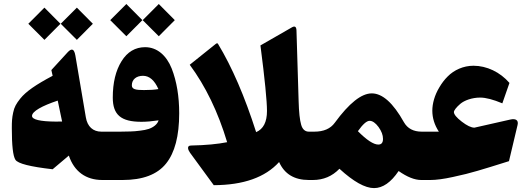

<svg xmlns="http://www.w3.org/2000/svg" viewBox="-20 -900 2636 960"><path d="M283.7 -781.2 364.3 -700.7 444.3 -781.2 364.3 -861.8ZM121.6 -781.2 202.1 -700.7 282.2 -781.2 202.1 -861.8ZM259.8 -292C180.2 -292.5 140.1 -302.2 140.1 -320.3C140.1 -343.3 190.9 -371.1 268.6 -397L290.5 -292.5C283.2 -292 272.9 -292 259.8 -292ZM501 0C509.3 0 513.2 -27.8 513.2 -83.5V-147.9C513.2 -210.4 509.3 -241.7 501 -241.7H486.8C445.3 -241.7 417 -266.6 409.2 -313.5L356.9 -622.1C353.5 -642.1 347.7 -651.9 338.9 -651.9C333.5 -651.9 326.7 -647.5 318.8 -639.2L236.8 -549.8L243.2 -521C160.2 -477.1 109.4 -442.4 81.1 -406.7C61.5 -381.8 51.3 -364.7 45.9 -337.4C40 -310.1 39.1 -292.5 39.1 -258.8C39.1 -172.4 44.9 -120.1 57.1 -101.1C69.3 -82 131.3 -66.4 243.2 -53.7L324.2 -122.1C351.1 -42 409.7 0 491.7 0Z M693.4 -799.3 773.9 -718.8 854 -799.3 773.9 -879.9ZM531.2 -799.3 611.8 -718.8 691.9 -799.3 611.8 -879.9ZM491.2 -241.7C476.6 -241.7 469.2 -210.4 469.2 -147.9V-83.5C469.2 -27.8 476.6 0 491.2 0H592.8C693.8 0 766.1 -27.3 810.1 -82C854 -136.2 876 -220.2 876 -333.5C876 -417 863.8 -492.7 838.4 -557.6C812.5 -622.6 765.6 -664.1 705.6 -664.1C656.2 -664.1 616.7 -640.6 587.9 -594.2C558.6 -547.4 543.9 -486.8 543.9 -412.1C543.9 -325.7 585 -291 687 -291C711.9 -291 740.7 -293.5 772.9 -298.3C767.1 -278.3 746.6 -263.2 723.6 -255.4C711.9 -251.5 697.3 -248.5 679.7 -246.6C662.1 -244.1 646.5 -243.2 632.3 -242.7C618.2 -242.2 601.1 -241.7 581.1 -241.7ZM699.7 -449.7C658.2 -449.7 639.2 -453.6 639.2 -473.6C639.2 -502.9 662.1 -521 694.8 -521C726.6 -521 752.4 -499 772 -454.6C752.9 -451.2 729 -449.7 699.7 -449.7Z M1260.7 -239.3C1203.6 -418 1140.1 -564.9 1070.3 -680.2C1067.9 -684.6 1064.5 -684.6 1059.1 -680.7L928.7 -576.2C1007.8 -469.2 1070.3 -340.3 1115.7 -189C1068.8 -179.7 1008.8 -173.8 935.5 -172.4C912.6 -172.4 919.4 -151.4 930.2 -136.2L1048.8 25.9C1197.3 25.4 1306.2 -13.2 1375.5 -89.8C1402.3 -29.8 1451.7 0 1524.4 0H1538.6C1546.9 0 1550.8 -27.8 1550.8 -83.5V-147.9C1550.8 -210.4 1546.9 -241.7 1538.6 -241.7H1524.4C1505.4 -241.7 1492.2 -253.4 1485.8 -276.4C1479 -299.3 1474.6 -338.9 1473.1 -395L1462.4 -747.1C1461.9 -766.1 1454.6 -771.5 1440.4 -763.7L1282.2 -672.9C1304.2 -503.4 1314.9 -394 1314.9 -345.2C1314.9 -290 1296.9 -254.9 1260.7 -239.3Z M1769.5 -244.1C1793.9 -278.8 1813.5 -295.9 1828.1 -295.9C1842.3 -295.9 1857.4 -285.6 1872.6 -265.1C1887.7 -244.1 1895 -224.6 1895 -205.6C1895 -186.5 1887.2 -177.2 1871.6 -177.2C1847.7 -177.2 1813.5 -199.7 1769.5 -244.1ZM1533.7 -241.7C1515.6 -241.7 1506.8 -210.4 1506.8 -147.9V-83.5C1506.8 -27.8 1515.6 0 1533.7 0H1544.4C1596.7 0 1641.1 -18.6 1677.2 -56.2C1747.6 8.3 1805.2 40.5 1850.1 40.5C1893.6 40.5 1934.6 12.2 1973.1 -44.9C2015.6 -15.1 2053.2 0 2085.9 0H2097.7C2106 0 2109.9 -27.8 2109.9 -83.5V-147.9C2109.9 -210.4 2106 -241.7 2097.7 -241.7H2088.9C2047.4 -241.7 2017.6 -257.3 1999.5 -289.1C1945.8 -385.3 1892.1 -433.1 1838.9 -433.1C1787.1 -433.1 1725.6 -384.3 1653.8 -286.1C1632.3 -256.3 1598.1 -241.7 1551.3 -241.7Z M2141.6 -346.7C2141.6 -310.5 2152.3 -275.4 2174.3 -241.7H2092.8C2074.7 -241.7 2065.9 -210.4 2065.9 -147.9V-83.5C2065.9 -27.8 2074.7 0 2092.8 0H2131.8C2160.6 0 2198.2 -4.9 2244.6 -15.1C2291 -24.9 2332 -35.2 2367.7 -45.9C2403.3 -56.2 2455.6 -72.3 2524.9 -94.2L2567.9 -275.4C2573.7 -299.3 2558.1 -308.6 2531.2 -302.2L2352.1 -261.7C2335.9 -261.7 2314.5 -272 2288.6 -292C2262.7 -312 2249.5 -328.1 2249.5 -339.8C2249.5 -347.7 2261.7 -363.8 2281.7 -380.9C2301.8 -397.9 2339.8 -412.1 2380.9 -412.1C2409.2 -412.1 2446.3 -402.3 2491.7 -383.3L2527.3 -485.4C2480.5 -539.6 2413.6 -571.3 2347.2 -571.3C2296.9 -571.3 2250 -549.8 2218.3 -517.6C2202.1 -501.5 2188.5 -483.4 2176.8 -463.4C2152.8 -423.8 2141.6 -381.8 2141.6 -346.7Z"/></svg>

Font: Sahel Black
Style: Bold
Weight: 900
Foundry: Saber Rastikerdar (saber.rastikerdar@gmail.com)
Version: Version 3.4.0